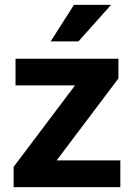

<svg xmlns="http://www.w3.org/2000/svg" viewBox="-20 -770 549 790"><path d="M212.9 -109.9 467.3 -447.3V-528.3H43.9V-418.5H288.6L36.1 -83.5V0H475.1V-109.9ZM302.7 -599.6 437 -750H284.2L188.5 -599.6Z"/></svg>

Font: Vazirmatn
Style: Bold
Weight: 700
Designer: Saber Rastikerdar
Foundry: Saber Rastikerdar
Version: Version 33.003